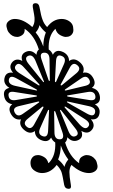

<svg xmlns="http://www.w3.org/2000/svg" viewBox="-20 -769 711 1206"><path d="M186 -724Q182 -749 203 -749Q224 -749 228 -724Q233 -696 238 -675.5Q243 -655 248 -643Q257 -618 276 -599Q314 -650 368 -650Q392 -650 413 -637Q435 -623 439 -601Q441 -590 441 -580.5Q441 -571 438 -564Q426 -537 393 -537Q379 -537 357 -549Q336 -561 328 -588Q328 -587 326.5 -586.5Q325 -586 325 -585Q282 -542 286 -458Q304 -447 312 -425Q332 -464 379 -441Q413 -423 414 -386Q448 -411 487 -373Q515 -344 501 -312Q545 -321 568 -274Q585 -238 557 -217Q599 -208 607 -166Q614 -123 576 -114Q617 -89 602 -45Q590 -14 551 -20Q585 20 552 52Q528 75 491 53Q508 99 464 114Q431 124 403 93Q401 116 389 126Q417 215 477 256Q475 229 492 217Q510 205 524 205Q557 205 578 232Q584 239 587 248.5Q590 258 592 269Q596 291 579 305Q562 318 539 318Q486 318 429 267Q422 277 419 288.5Q416 300 416 312Q416 324 418 344Q420 364 425 392Q430 417 412 417Q388 417 383 392Q378 363 374 343Q370 323 366 311Q357 288 336 267Q298 318 244 318Q221 318 200 305Q177 291 173 269Q169 246 176 232Q188 205 219 205Q235 205 256 217Q276 228 284 256Q285 255 286 254.5Q287 254 288 253Q331 209 327 126Q319 121 312 113Q305 105 301 95Q281 131 234 109Q199 91 199 54Q165 80 126 42Q97 13 112 -19Q69 -12 46 -58Q29 -93 57 -114Q13 -123 6 -166Q-2 -208 39 -217Q-5 -244 11 -288Q23 -318 62 -312Q29 -351 61 -383Q86 -405 120 -386Q105 -431 149 -446Q181 -456 209 -425Q211 -448 224 -458Q210 -503 187.5 -535.5Q165 -568 135 -588Q137 -561 120 -549Q103 -537 88 -537Q57 -537 36 -564Q30 -571 26.5 -580.5Q23 -590 21 -601Q17 -623 35 -637Q51 -650 73 -650Q126 -650 183 -599Q197 -619 197 -644Q198 -656 194.5 -676Q191 -696 186 -724ZM534 27Q553 4 511 -22L393 -98Q387 -101 386 -99Q384 -97 388 -92L481 14Q515 50 534 27ZM97 -102Q56 -92 73 -61Q91 -30 125 -55L223 -124Q228 -127 226 -130Q224 -132 219 -131ZM577 -62Q584 -92 539 -102L407 -131Q401 -132 400 -130Q399 -128 405 -124L527 -55Q570 -31 577 -62ZM366 -418Q335 -430 332 -387L325 -260Q325 -254 327 -253Q330 -252 333 -257L382 -367Q399 -406 366 -418ZM148 27Q174 49 194 14L252 -92Q254 -97 252 -99Q249 -101 245 -98L153 -22Q121 4 148 27ZM466 -359Q439 -382 419 -345L362 -240Q359 -235 362 -233Q365 -231 369 -234L461 -310Q492 -337 466 -359ZM80 -359Q61 -337 101 -310L221 -234Q226 -231 228 -233Q230 -235 226 -240L131 -345Q99 -382 80 -359ZM73 -191Q28 -199 34 -166Q39 -133 82 -141L207 -162Q213 -164 213 -166Q212 -169 206 -170ZM203 -387Q185 -430 157 -418Q129 -406 160 -367L249 -257Q253 -252 255 -253Q258 -254 255 -260ZM539 -141Q584 -133 579 -166Q573 -199 530 -191L406 -170Q400 -169 401 -166Q401 -164 407 -162ZM322 62Q322 106 355 106Q387 106 372 62L328 -66Q326 -72 323 -72Q321 -72 320 -66ZM291 -395Q291 -438 259 -438Q226 -438 241 -395L285 -266Q288 -260 290 -260Q293 -260 293 -266ZM516 -230Q557 -240 540 -270Q523 -300 489 -276L390 -208Q386 -205 387 -202Q389 -200 395 -201ZM410 55Q428 98 455 86Q483 74 452 36L365 -75Q360 -80 358 -79Q356 -78 358 -72ZM36 -270Q30 -240 74 -230L207 -201Q213 -200 213 -202Q214 -204 208 -208L85 -276Q43 -300 36 -270ZM247 86Q279 98 282 55L288 -72Q289 -78 286 -79Q283 -80 281 -75L232 36Q215 74 247 86ZM362 145Q361 196 345 233Q371 254 385 279Q391 254 409 233Q379 193 362 145ZM252 -477Q252 -525 268 -565Q243 -586 228 -611Q223 -586 204 -565Q220 -546 231.5 -524Q243 -502 252 -477Z"/></svg>

Font: Amiri
Style: Bold Italic
Weight: 700
Italic angle: 10°
Designer: Khaled Hosny
Version: Version 0.113